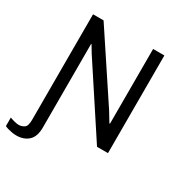

<svg xmlns="http://www.w3.org/2000/svg" viewBox="-221 -834 1111 1168"><g transform="rotate(30 334.0 -250.0)"><path d="M58 186Q45 186 29.5 183.5Q14 181 0 177Q-14 173 -24 168V108Q-12 113 7.5 118Q27 123 38 123Q59 123 77 111.5Q95 100 95 56V-686H169L473 -227L513 -161H517V-686H596V0H519L208 -474L178 -524H175V64Q175 127 143 156.5Q111 186 58 186Z"/></g></svg>

Font: Chivo Medium Light
Style: Regular
Weight: 300
Version: Version 2.002